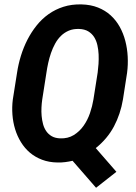

<svg xmlns="http://www.w3.org/2000/svg" viewBox="-20 -741 627 886"><path d="M547.4 -282.2Q536.1 -214.8 505.9 -157.7Q475.6 -100.6 421.9 -57.6L517.1 51.8L423.3 125.5L314.9 1Q297.9 4.9 280.5 7.1Q263.2 9.3 245.1 8.8Q206.1 8.3 174.1 -3.9Q142.1 -16.1 117.9 -36.6Q93.8 -57.1 76.7 -85Q59.6 -112.8 49.8 -144.8Q40 -176.8 37.4 -211.7Q34.7 -246.6 39.1 -281.7L58.6 -404.8Q64.5 -444.3 76.4 -483.2Q88.4 -522 106.4 -557.4Q124.5 -592.8 148.9 -623.3Q173.3 -653.8 204.3 -675.8Q235.4 -697.8 272.9 -709.7Q310.5 -721.7 355.5 -720.7Q398.4 -719.7 432.1 -706.3Q465.8 -692.9 490.7 -670.2Q515.6 -647.5 532.5 -617.2Q549.3 -586.9 558.3 -552Q567.4 -517.1 569.3 -479.5Q571.3 -441.9 566.4 -404.8ZM430.7 -406.2Q433.1 -424.3 434.6 -446Q436 -467.8 435.1 -489.7Q434.1 -511.7 429.4 -532.5Q424.8 -553.2 414.6 -569.6Q404.3 -585.9 387.5 -596.2Q370.6 -606.4 345.2 -607.4Q318.4 -608.4 297.6 -599.6Q276.9 -590.8 261.2 -575.4Q245.6 -560.1 234.4 -539.6Q223.1 -519 215.3 -496.3Q207.5 -473.6 202.4 -450.2Q197.3 -426.8 194.3 -405.8L174.8 -281.2Q172.4 -264.6 171.4 -245.1Q170.4 -225.6 172.1 -206.1Q173.8 -186.5 178.7 -168.2Q183.6 -149.9 193.6 -135.5Q203.6 -121.1 219 -112.3Q234.4 -103.5 257.3 -102.5Q293.5 -101.1 320.3 -117.7Q347.2 -134.3 365.7 -160.6Q384.3 -187 395.3 -219.2Q406.2 -251.5 411.1 -281.7Z"/></svg>

Font: TypoPRO Roboto Mono
Style: Bold Italic
Weight: 700
Designer: Google
Version: Version 2.000986; 2015; ttfautohint (v1.3)